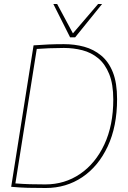

<svg xmlns="http://www.w3.org/2000/svg" viewBox="-20 -931 640 961"><path d="M209 10Q156 10 119 9Q82 8 36 4L148 -704Q187 -707 223 -708.5Q259 -710 300 -710Q354 -710 401.5 -697Q449 -684 486.5 -653Q524 -622 545 -569Q566 -516 566 -435Q566 -298 519 -198Q472 -98 391.5 -44Q311 10 209 10ZM207 -8Q304 -8 381 -60.5Q458 -113 502.5 -208.5Q547 -304 547 -433Q547 -510 526.5 -560.5Q506 -611 471.5 -639.5Q437 -668 392.5 -679.5Q348 -691 300 -691Q264 -691 226 -689.5Q188 -688 164 -686L57 -13Q96 -10 130 -9Q164 -8 207 -8ZM491 -911 356 -744H331L247 -911H266L345 -764L471 -911Z"/></svg>

Font: Georama Thin
Style: Italic
Weight: 100
Italic angle: -9°
Designer: Jean-Baptiste Levee
Foundry: Production Type
Version: Version 1.000